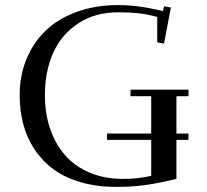

<svg xmlns="http://www.w3.org/2000/svg" viewBox="-20 -732 823 762"><path d="M58.1 -355Q58.1 -431.2 84.5 -496.1Q110.8 -561 159.9 -609.1Q209 -657.2 283.7 -684.6Q358.4 -711.9 450.2 -711.9Q529.3 -711.9 627 -688L630.9 -707L658.2 -702.1L630.9 -559.1L604 -564V-665Q557.6 -676.8 524.9 -679.9Q492.2 -683.1 449.2 -683.1Q356.9 -683.1 290 -638.9Q223.1 -594.7 190.7 -521.2Q158.2 -447.8 158.2 -354Q158.2 -282.7 178.7 -221.9Q199.2 -161.1 237.8 -116.7Q276.4 -72.3 335.4 -47.1Q394.5 -22 467.8 -22Q528.8 -22 580.1 -34.2V-176.8H404.8V-202.1H580.1V-350.1H498V-376H728V-350.1H680.2V-202.1H728V-176.8H680.2V-22Q611.8 -5.4 558.6 2.2Q505.4 9.8 441.9 9.8Q364.3 9.8 300.5 -8.8Q236.8 -27.3 192.1 -60.3Q147.5 -93.3 116.9 -139.4Q86.4 -185.5 72.3 -239.5Q58.1 -293.5 58.1 -355Z"/></svg>

Font: Dehuti Alt
Style: Bold
Weight: 700
Version: Version 1.2